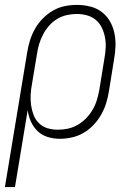

<svg xmlns="http://www.w3.org/2000/svg" viewBox="-36 -558 556 783"><path d="M-16 205 75 -345Q79 -370 86.5 -394Q94 -418 107 -441Q120 -464 139 -483Q158 -502 180.5 -515Q203 -528 228 -533Q253 -538 278 -538Q305 -538 331.5 -531.5Q358 -525 378.5 -509.5Q399 -494 412 -471.5Q425 -449 430.5 -423Q436 -397 435 -369.5Q434 -342 429 -315L408 -185Q404 -160 396.5 -136Q389 -112 376 -89.5Q363 -67 345 -48Q327 -29 304.5 -16Q282 -3 257 2.5Q232 8 208 8Q182 8 158 0.5Q134 -7 117 -23.5Q100 -40 90 -62.5Q80 -85 77 -109L25 205ZM200 -29Q221 -29 241.5 -33.5Q262 -38 281 -49Q300 -60 315.5 -76Q331 -92 342 -111Q353 -130 359 -150Q365 -170 369 -191L390 -321Q394 -342 395 -364Q396 -386 392 -406.5Q388 -427 379 -445.5Q370 -464 354.5 -477Q339 -490 318.5 -495.5Q298 -501 277 -501Q257 -501 236.5 -496.5Q216 -492 197.5 -481Q179 -470 164.5 -453.5Q150 -437 140 -418Q130 -399 124 -379.5Q118 -360 115 -339L94 -213Q90 -192 89 -170Q88 -148 91 -127.5Q94 -107 101.5 -88Q109 -69 123.5 -55Q138 -41 158 -35Q178 -29 200 -29Z"/></svg>

Font: Iosevka Slab XLtObl
Style: Regular
Weight: 200
Italic angle: -9°
Monospace: yes
Designer: Belleve Invis
Foundry: Belleve Invis
Version: Version 11.1.1; ttfautohint (v1.8.3)